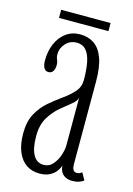

<svg xmlns="http://www.w3.org/2000/svg" viewBox="-98 -649 494 711"><g transform="rotate(15 149.0 -293.0)"><path d="M125 10Q96.5 10 75 -4.2Q53.5 -18.5 41.2 -47.2Q29 -76 29 -119Q29 -164.5 45.8 -194.8Q62.5 -225 87.2 -246.2Q112 -267.5 136.8 -285Q161.5 -302.5 178.2 -321.5Q195 -340.5 195 -367Q195 -405.5 189.5 -434Q184 -462.5 170.8 -478.2Q157.5 -494 134.5 -494Q109 -494 92.2 -475.8Q75.5 -457.5 75.5 -434.5Q75.5 -424.5 77.8 -419Q80 -413.5 81.8 -408.2Q83.5 -403 83.5 -393.5Q83.5 -380 77.8 -370.8Q72 -361.5 60 -361.5Q48.5 -361.5 42.8 -371.8Q37 -382 37 -400Q37 -436 49.5 -464.8Q62 -493.5 85 -510.2Q108 -527 138.5 -527Q169.5 -527 192.2 -511.8Q215 -496.5 227.5 -462.8Q240 -429 240 -373V-60Q240 -41 244.8 -34.5Q249.5 -28 258.5 -28Q266 -28 270.8 -30.8Q275.5 -33.5 277.5 -36L293 -8.5Q287.5 -3 275.8 1Q264 5 249 5Q235.5 5 224.5 -0.2Q213.5 -5.5 207.2 -15.5Q201 -25.5 200.5 -40.5Q197.5 -31 189 -19Q180.5 -7 165 1.5Q149.5 10 125 10ZM131.5 -25Q153 -25 167 -41.2Q181 -57.5 188 -79Q195 -100.5 195 -115.5V-301.5Q194 -287.5 176 -273.2Q158 -259 135.5 -240.2Q113 -221.5 95.5 -193Q78 -164.5 78 -121Q78 -74 91.8 -49.5Q105.5 -25 131.5 -25ZM46.5 -565.5V-596.5H236V-565.5Z"/></g></svg>

Font: Imbue Thin 10pt ExtraLight
Style: Regular
Weight: 250
Version: Version 1.102